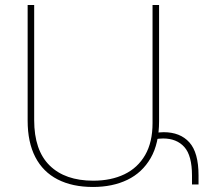

<svg xmlns="http://www.w3.org/2000/svg" viewBox="-20 -734 832 764"><path d="M350 10Q268 10 209.5 -20Q151 -50 120.5 -109Q90 -168 90 -254V-714H116V-256Q116 -136 177.5 -75.5Q239 -15 351 -15Q422 -15 475 -40.5Q528 -66 557.5 -117Q587 -168 587 -244V-714H613V-252Q613 -163 579.5 -105Q546 -47 487 -18.5Q428 10 350 10ZM596 -204Q604 -206 612.5 -207Q621 -208 631 -208Q697 -208 733.5 -167.5Q770 -127 770 -36V0H744V-35Q744 -115 713.5 -149Q683 -183 629 -183Q620 -183 611 -182Q602 -181 594 -179Z"/></svg>

Font: Noto Sans Armenian Thin
Style: Regular
Weight: 250
Version: Version 2.007